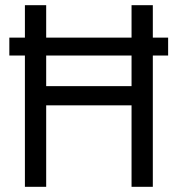

<svg xmlns="http://www.w3.org/2000/svg" viewBox="-20 -720 685 740"><path d="M628 -575H569V-700H487V-575H158V-700H76V-575H16V-506H76V0H158V-314H487V0H569V-506H628ZM487 -388H158V-506H487Z"/></svg>

Font: Space Text
Style: Regular
Weight: 400
Designer: Florian Karsten (Space Text), Colophon Foundry (Space Mono)
Foundry: Florian Karsten
Version: Version 1.003;PS 001.003;hotconv 1.0.88;makeotf.lib2.5.64775